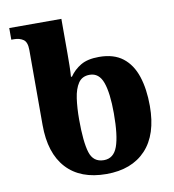

<svg xmlns="http://www.w3.org/2000/svg" viewBox="-85 -835 840 925"><g transform="rotate(-10 334.5 -373.0)"><path d="M423 -548Q495 -548 539 -514Q583 -480 603.5 -418Q624 -356 624 -273Q624 -133 555 -59.5Q486 14 362 14Q235 14 167 -60Q99 -134 99 -272V-639Q99 -678 80.5 -690.5Q62 -703 36 -703H22V-760H277V-591Q277 -562 276.5 -531Q276 -500 274 -477H279Q300 -508 333.5 -528Q367 -548 423 -548ZM361 -54Q409 -54 428 -106.5Q447 -159 447 -268Q447 -367 428.5 -419Q410 -471 364 -471Q327 -471 308.5 -443.5Q290 -416 283.5 -370Q277 -324 277 -268Q277 -158 293 -106Q309 -54 361 -54Z"/></g></svg>

Font: Noto Serif Georgian ExtraBold
Style: Regular
Weight: 800
Designer: Monotype Design Team, Akaki Razmadze
Foundry: Google LLC
Version: Version 2.003; ttfautohint (v1.8.4.7-5d5b)